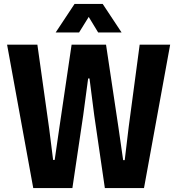

<svg xmlns="http://www.w3.org/2000/svg" viewBox="-20 -956 901 976"><path d="M263 -791H382L431 -870L479 -791H598L502 -936H359ZM149 0H348L403 -370L428 -557H435L459 -370L513 0H712L845 -729H690L634 -309L614 -142H606L582 -309L519 -729H344L281 -302L258 -143H250L230 -302L170 -729H16Z"/></svg>

Font: Mona Sans SemiCondensed
Style: Bold
Weight: 700
Width: 4
Designer: Deni Anggara
Foundry: GitHub
Version: Version 2.000